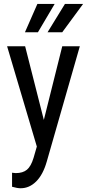

<svg xmlns="http://www.w3.org/2000/svg" viewBox="-20 -770 457 1003"><path d="M209 -143.6 111.3 -528.3H17.1L172.4 -4.4L155.3 54.7C146.5 84 135 104.6 120.8 116.5C106.7 128.3 87.1 134.3 62 134.3L43 132.3V205.6C61.2 210.8 76.2 213.4 87.9 213.4C118.2 213.4 145.2 201.6 168.9 178C192.7 154.4 211.1 120 224.1 74.7L397 -528.3H305.2ZM319.3 -749.5 228.5 -601.6H305.2L414.1 -749.5ZM175.3 -749.5 110.4 -601.6H178.2L265.6 -749.5Z"/></svg>

Font: Roboto Condensed
Style: Regular
Weight: 400
Designer: Google
Version: Version 2.134; 2016